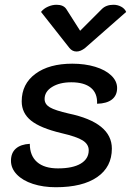

<svg xmlns="http://www.w3.org/2000/svg" viewBox="-20 -776 549 805"><path d="M26 -102Q26 -135 46.5 -153Q67 -171 105 -173Q105 -123 135.5 -96.5Q166 -70 223 -70Q285 -70 318.5 -90Q352 -110 352 -146Q352 -171 327 -187Q302 -203 237 -218Q149 -239 110 -270.5Q71 -302 71 -351Q71 -424 128.5 -466.5Q186 -509 283 -509Q336 -509 379 -496Q422 -483 446.5 -459.5Q471 -436 471 -407Q471 -376 449.5 -359Q428 -342 387 -341Q389 -385 361 -408Q333 -431 279 -431Q230 -431 198.5 -411.5Q167 -392 167 -361Q167 -339 189 -326Q211 -313 268 -300Q449 -262 449 -153Q449 -76 387.5 -33.5Q326 9 214 9Q161 9 118 -5Q75 -19 50.5 -44.5Q26 -70 26 -102ZM407 -738Q425 -756 456 -756Q473 -756 488 -748Q503 -740 509 -726L337 -575Q318 -560 301 -560Q283 -560 271 -575L152 -726Q163 -740 181 -748Q199 -756 217 -756Q246 -756 258 -738L316 -647Z"/></svg>

Font: K2D Medium
Style: Italic
Weight: 500
Italic angle: -10°
Designer: Katatrad Aksorn Co.,Ltd.
Foundry: Cadson Demak Co.,Ltd.
Version: Version 1.000; ttfautohint (v1.6)